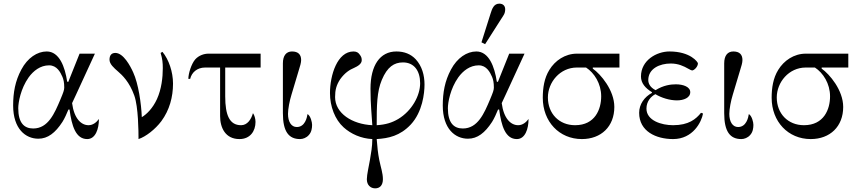

<svg xmlns="http://www.w3.org/2000/svg" viewBox="-20 -750 4720 1052"><path d="M52 -172C52 -44 120 10 190 10C242 10 283 -22 322 -82C333 -99 347 -130 355 -150H361C373 -60 395 12 458 12C503 12 522 -43 522 -98C508 -79 489 -64 465 -64C425 -64 386 -100 375 -185L396 -230L500 -456H416L354 -301L348 -303C336 -384 305 -468 236 -468C184 -468 131 -433 97 -369C63 -306 52 -242 52 -172ZM80 -157C80 -188 93 -264 137 -326C163 -362 201 -392 249 -392C292 -392 311 -354 322 -329C328 -315 332 -298 332 -270C332 -257 327 -243 311 -205C279 -129 244 -46 162 -46C113 -46 80 -76 80 -157Z M580 -423C580 -399 604 -378 627 -358C649 -339 689 -302 716 -226C738 -164 739 -29 739 12C779 -1 831 -42 864 -86C909 -147 928 -219 928 -292C928 -356 905 -424 870 -466L860 -460C870 -427 872 -406 872 -376C872 -326 865 -262 840 -207C817 -157 784 -124 757 -108C754 -184 738 -292 710 -353C694 -389 656 -460 612 -460C590 -460 580 -446 580 -423Z M1012 -318H1022C1030 -352 1059 -380 1104 -380H1186V-114C1186 -50 1215 12 1292 12C1351 12 1380 -32 1380 -82C1380 -99 1374 -120 1366 -130C1356 -95 1335 -64 1301 -64C1238 -64 1214 -118 1214 -222V-380H1408V-456H1122C1099 -456 1070 -447 1050 -425C1028 -400 1012 -346 1012 -318Z M1530 -130C1530 -29 1562 12 1624 12C1640 12 1659 5 1672 -10C1687 -26 1690 -48 1690 -66C1690 -80 1682 -115 1665 -125C1662 -105 1651 -54 1606 -54C1576 -54 1558 -83 1558 -126C1558 -153 1567 -199 1577 -231L1618 -368C1624 -387 1630 -406 1630 -421C1630 -451 1614 -468 1580 -468C1549 -468 1530 -446 1530 -403Z M1788 -240C1788 -167 1815 -95 1863 -52C1903 -16 1958 9 2020 12C2020 52 2013 90 2007 126C2002 157 1990 206 1990 232C1990 264 2010 282 2036 282C2062 282 2078 264 2078 232C2078 198 2066 166 2058 126C2051 91 2047 53 2044 12C2108 8 2172 -5 2231 -68C2295 -137 2306 -239 2306 -287C2306 -338 2292 -388 2258 -425C2231 -454 2195 -468 2152 -468C2062 -468 2010 -392 2010 -264C2010 -176 2017 -118 2020 -64C1910 -69 1816 -129 1816 -218C1816 -257 1823 -284 1844 -316C1870 -352 1896 -368 1920 -378C1940 -387 1962 -400 1962 -420C1962 -431 1960 -440 1950 -452C1944 -460 1936 -468 1917 -468C1828 -468 1788 -338 1788 -240ZM2044 -64C2044 -172 2045 -248 2072 -312C2102 -384 2140 -408 2188 -408C2249 -408 2282 -362 2282 -294C2282 -226 2237 -143 2162 -98C2128 -78 2094 -67 2044 -64Z M2618 -518 2638 -508 2726 -646C2738 -664.9 2748 -675 2748 -699C2748 -718 2736 -730 2716 -730C2686 -730 2676.5 -702.9 2668 -676ZM2406 -172C2406 -44 2474 10 2544 10C2596 10 2637 -22 2676 -82C2687 -99 2701 -130 2709 -150H2715C2727 -60 2749 12 2812 12C2857 12 2876 -43 2876 -98C2862 -79 2843 -64 2819 -64C2779 -64 2740 -100 2729 -185L2750 -230L2854 -456H2770L2708 -301L2702 -303C2690 -384 2659 -468 2590 -468C2538 -468 2485 -433 2451 -369C2417 -306 2406 -242 2406 -172ZM2434 -157C2434 -188 2447 -264 2491 -326C2517 -362 2555 -392 2603 -392C2646 -392 2665 -354 2676 -329C2682 -315 2686 -298 2686 -270C2686 -257 2681 -243 2665 -205C2633 -129 2598 -46 2516 -46C2467 -46 2434 -76 2434 -157Z M2954 -214C2954 -84 3044 12 3168 12C3274 12 3346 -57 3346 -164C3346 -256 3271 -344 3228 -374V-380H3374V-456H3141C3076 -456 3021 -418 2990 -367C2962 -322 2954 -268 2954 -214ZM2982 -216C2982 -299 3048 -380 3141 -380H3191C3236 -351 3274 -292 3274 -222C3274 -152 3241 -64 3131 -64C3043 -64 2982 -128 2982 -216Z M3482 -132C3482 -30 3575 12 3668 12C3777 12 3824 -82 3832 -128L3821 -132C3793 -97 3753 -64 3668 -64C3605 -64 3522 -89 3522 -155C3522 -195 3547 -222 3571 -234C3604 -214 3649 -200 3689 -200C3726 -200 3762 -214 3762 -245C3762 -274 3724 -288 3683 -288C3655 -288 3615 -283 3572 -256C3540 -272 3532 -295 3532 -311C3532 -375 3596 -402 3655 -402C3696 -402 3726 -388 3752 -373C3761 -368 3769 -364 3772 -364C3783 -364 3804 -384 3804 -403C3804 -409 3764 -468 3648 -468C3578 -468 3492 -420 3492 -331C3492 -294 3516 -267 3552 -245V-241C3511 -219 3482 -179 3482 -132Z M3948 -130C3948 -29 3980 12 4042 12C4058 12 4077 5 4090 -10C4105 -26 4108 -48 4108 -66C4108 -80 4100 -115 4083 -125C4080 -105 4069 -54 4024 -54C3994 -54 3976 -83 3976 -126C3976 -153 3985 -199 3995 -231L4036 -368C4042 -387 4048 -406 4048 -421C4048 -451 4032 -468 3998 -468C3967 -468 3948 -446 3948 -403Z M4208 -214C4208 -84 4298 12 4422 12C4528 12 4600 -57 4600 -164C4600 -256 4525 -344 4482 -374V-380H4628V-456H4395C4330 -456 4275 -418 4244 -367C4216 -322 4208 -268 4208 -214ZM4236 -216C4236 -299 4302 -380 4395 -380H4445C4490 -351 4528 -292 4528 -222C4528 -152 4495 -64 4385 -64C4297 -64 4236 -128 4236 -216Z"/></svg>

Font: Old Standard
Style: Regular
Weight: 400
Designer: Alexey Kryukov <alexios@thessalonica.org.ru>
Version: Version 2.0